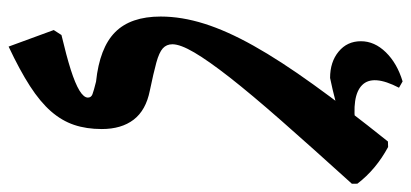

<svg xmlns="http://www.w3.org/2000/svg" viewBox="-276 -504 959 448"><g transform="rotate(90 204.0 -279.5)"><path d="M88.2 180.4 49.6 75.1 61.2 57.1Q109.8 45.6 142.1 35.4Q174.3 25.1 190.8 15.1Q207.2 5 207.2 -4.6Q207.2 -12.2 199.5 -15.2Q191.8 -18.2 170 -23.6Q91.1 -31.9 54.6 -68.1Q18.1 -104.3 18.1 -174.4Q18.1 -223.3 34.8 -276.2Q51.4 -329.1 86.3 -391.3Q121.1 -453.5 176.5 -530.4Q231.8 -607.4 309.7 -704.7L322.5 -705.1Q348.3 -691.2 369.8 -673.3Q391.3 -655.4 408.1 -633.4L408.3 -620.6Q323.4 -526.9 261.4 -456.3Q199.4 -385.7 160.2 -335.6Q121 -285.4 101.9 -252.8Q82.8 -220.2 82.8 -201.8Q82.8 -188 92.3 -179.4Q101.9 -170.8 125.5 -164.3Q149.2 -157.8 191 -149.1Q236.8 -140 258.7 -111.4Q280.6 -82.8 280.6 -37Q280.6 -1.1 270.9 27.6Q261.3 56.2 239.3 81.5Q217.3 106.7 180.3 130.6Q143.3 154.5 88.2 180.4ZM161.4 -569.7Q123.9 -569.7 99.8 -589.7Q75.7 -609.6 75.7 -641.6Q75.7 -673.4 101.5 -699.8Q127.3 -726.2 169.5 -738.9L184.2 -730.5Q152.6 -669.8 178 -644.5Q203.3 -619.1 278 -629.8L276.1 -600.8Q240.2 -589 214 -582Q187.8 -575.1 161.4 -569.7Z"/></g></svg>

Font: Alegreya
Style: Italic
Weight: 400
Italic angle: -7°
Designer: Juan Pablo del Peral
Foundry: Huerta Tipografica
Version: Version 2.009